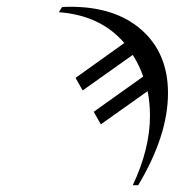

<svg xmlns="http://www.w3.org/2000/svg" viewBox="-20 -563 516 567"><path d="M347.2 -436Q276.4 -518.1 153.8 -526.9L163.1 -542Q170.9 -543 188 -543Q321.3 -543 398.7 -474.1Q476.1 -405.3 476.1 -288.1Q476.1 -163.1 388.2 -16.1H372.1Q422.9 -123.5 422.9 -221.2Q422.9 -258.8 416 -293.9L277.8 -195.8L256.8 -232.9L402.8 -336.9Q392.6 -368.2 372.1 -400.9L224.1 -295.9L203.1 -333Z"/></svg>

Font: Common Serif SemiBold
Style: Italic
Weight: 600
Italic angle: -12°
Designer: Philipp H. Poll, Khaled Hosny
Foundry: Stefan Peev, Context Ltd.
Version: Version 1.026